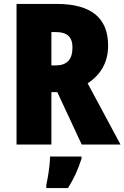

<svg xmlns="http://www.w3.org/2000/svg" viewBox="-20 -734 632 975"><path d="M268 -714Q529 -714 529 -503Q529 -440 502.5 -392Q476 -344 425 -311L592 0H395L271 -266H241V0H64V-714ZM266 -571H241V-402H265Q305 -402 326.5 -424Q348 -446 348 -494Q348 -571 266 -571ZM394 72Q381 112 364.5 148.5Q348 185 325 221H215V207Q219 189 223.5 162Q228 135 231 108Q234 81 234 61H394Z"/></svg>

Font: Noto Sans Myanmar Condensed Black
Style: Regular
Weight: 900
Width: 3
Designer: Monotype Design Team
Foundry: Monotype Imaging Inc.
Version: Version 2.107; ttfautohint (v1.8.4.7-5d5b)